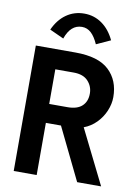

<svg xmlns="http://www.w3.org/2000/svg" viewBox="-90 -878 681 939"><g transform="rotate(10 250.0 -409.0)"><path d="M45 0V-623H242Q356 -623 409 -573Q462 -523 462 -440Q462 -406 447.5 -371.5Q433 -337 406.5 -310Q380 -283 345 -270L479 0H360L234 -259H159V0ZM159 -353H250Q298 -353 322 -375.5Q346 -398 346 -437Q346 -473 322 -499Q298 -525 250 -525H159ZM171 -680 101 -712Q124 -763 163 -790.5Q202 -818 252 -818Q301 -818 340 -790.5Q379 -763 403 -712L333 -680Q317 -716 297.5 -734Q278 -752 252 -752Q196 -752 171 -680Z"/></g></svg>

Font: Ligconsolata
Style: Bold
Weight: 700
Monospace: yes
Designer: Raph Levien, Cyreal, Brenton Simpson
Foundry: Raph Levien, Cyreal, Google
Version: Version 3.001; ttfautohint (v1.8.2.53-6de2)